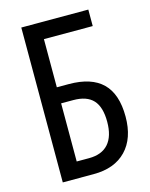

<svg xmlns="http://www.w3.org/2000/svg" viewBox="-109 -785 669 855"><g transform="rotate(-15 225.5 -357.0)"><path d="M73 -714H382V-638H157V-416H212Q316 -416 367.5 -365.5Q419 -315 419 -211Q419 -111 365.5 -55.5Q312 0 216 0H73ZM214 -74Q273 -74 303.5 -108.5Q334 -143 334 -210Q334 -278 304.5 -310Q275 -342 213 -342H157V-74Z"/></g></svg>

Font: Noto Sans UI Cond
Style: Regular
Weight: 400
Width: 3
Designer: Monotype Design Team
Foundry: Monotype Imaging Inc.
Version: Version 1.001